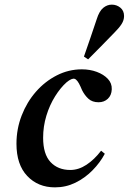

<svg xmlns="http://www.w3.org/2000/svg" viewBox="-20 -794 555 828"><path d="M217 14Q144 14 97.5 -35Q51 -84 51 -174Q51 -238 73.5 -296Q96 -354 135 -398.5Q174 -443 225 -469Q276 -495 333 -495Q368 -495 397.5 -484Q427 -473 445 -454Q463 -435 462 -409Q461 -383 445 -368Q429 -353 405 -353Q378 -353 361.5 -368Q345 -383 334 -405L327 -421Q314 -450 302 -454Q290 -458 267 -439Q241 -416 217.5 -378.5Q194 -341 180 -295Q166 -249 166 -200Q166 -129 198 -95Q230 -61 283 -61Q319 -61 353 -83.5Q387 -106 416 -144L432 -131Q412 -93 379 -59.5Q346 -26 305 -6Q264 14 217 14ZM342 -550Q356 -591 370 -631Q384 -671 397 -711Q408 -746 425 -760Q442 -774 462 -774Q483 -774 499 -761Q515 -748 515 -725Q515 -707 504.5 -690.5Q494 -674 474 -654Q445 -624 417 -595.5Q389 -567 360 -538Z"/></svg>

Font: DeepMind Serif Text
Style: Italic
Weight: 400
Italic angle: -12°
Designer: Frank Grießhammer / Modifications: Colophon Foundry
Foundry: Colophon Foundry
Version: Version 5.003; ttfautohint (v1.8.2)